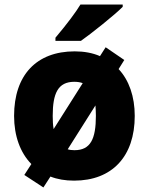

<svg xmlns="http://www.w3.org/2000/svg" viewBox="-20 -785 654 845"><path d="M520 -755V-765H334C314 -732 278 -683 224 -619V-605H336C379 -635 487 -721 520 -755ZM502 -481 527 -521 445 -577 420 -538C388 -552 350 -559 309 -559C140 -559 42 -454 42 -275C42 -187 69 -113 118 -63L87 -15L171 40L202 -8C232 4 267 10 306 10C474 10 573 -97 573 -275C573 -360 548 -432 502 -481ZM212 -275C212 -374 235 -425 307 -425C321 -425 334 -423 344 -419L216 -217C213 -234 212 -253 212 -275ZM308 -124C297 -124 287 -125 278 -128L400 -321C401 -307 402 -292 402 -275C402 -173 378 -124 308 -124Z"/></svg>

Font: Kathrein 85 Heavy
Style: Regular
Weight: 900
Designer: Lazydogs Typefoundry, based on Open Sans by Ascender Corporation
Foundry: Lazydogs Typefoundry
Version: Version 1.003;PS 001.003;hotconv 1.0.88;makeotf.lib2.5.64775